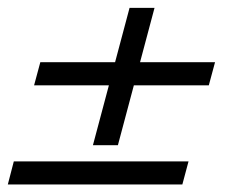

<svg xmlns="http://www.w3.org/2000/svg" viewBox="-53 -520 622 499"><path d="M188.5 -142.6 230 -298.3H35.6L51.8 -358.4H246.1L283.7 -499.5H348.6L311 -358.4H505.9L489.7 -298.3H294.9L253.4 -142.6ZM-32.7 -40.5 -17.1 -100.6H437L420.9 -40.5Z"/></svg>

Font: Arian Grqi
Style: Italic
Weight: 400
Italic angle: -15°
Designer: Ruben Hakobyan (Tarumian)
Foundry: Ruben Hakobyan (Tarumian)
Version: Version 1.002